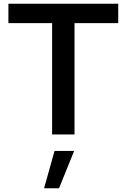

<svg xmlns="http://www.w3.org/2000/svg" viewBox="-20 -720 678 1028"><path d="M259 0V-596H25V-700H613V-596H379V0ZM216 288 272 88H377L296 288Z"/></svg>

Font: Red Hat Text Medium
Style: Regular
Weight: 500
Designer: Pentagram, MCKL
Foundry: Pentagram, MCKL
Version: Version 1.023